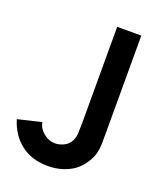

<svg xmlns="http://www.w3.org/2000/svg" viewBox="-136 -809 773 913"><g transform="rotate(20 250.5 -352.5)"><path d="M214 14.8Q131.5 14.8 76.8 -28.2Q22.1 -71.2 0 -144.2L118.8 -172.5Q124.5 -142 151.1 -120Q177.7 -98 209.3 -98Q230.6 -98 254.1 -109.2Q277.7 -120.5 288.8 -145.5Q296.1 -161.8 297.3 -183.8Q298.5 -205.9 298.5 -235.3V-720H420.5V-235.3Q420.5 -202 420.2 -176.8Q419.9 -151.6 415.2 -129.4Q410.4 -107.2 396.7 -83.5Q367.2 -32.3 319.5 -8.8Q271.8 14.8 214 14.8Z"/></g></svg>

Font: Manrope ExtraLight
Style: Regular
Weight: 200
Designer: Mikhail Sharanda
Foundry: Mikhail Sharanda
Version: Version 4.505